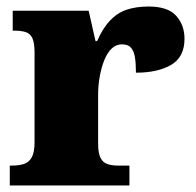

<svg xmlns="http://www.w3.org/2000/svg" viewBox="-20 -569 601 589"><path d="M10 0V-61H15Q38 -61 53.5 -66Q69 -71 77.5 -86.5Q86 -102 86 -133V-407Q86 -437 79.5 -451.5Q73 -466 59 -470.5Q45 -475 23 -475H19V-536H252L273 -443H278Q295 -482 317 -505.5Q339 -529 368 -539Q397 -549 436 -549Q495 -549 520.5 -520.5Q546 -492 546 -450Q546 -394 505 -370Q464 -346 397 -346Q397 -374 394 -393Q391 -412 382 -422.5Q373 -433 354 -433Q336 -433 322.5 -420Q309 -407 300 -384.5Q291 -362 286 -334.5Q281 -307 281 -278V-128Q281 -99 288.5 -84.5Q296 -70 310 -65.5Q324 -61 342 -61H377V0Z"/></svg>

Font: Noto Serif Bengali Black
Style: Regular
Weight: 900
Version: Version 2.003